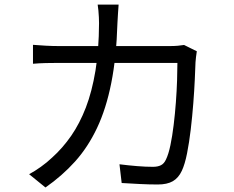

<svg xmlns="http://www.w3.org/2000/svg" viewBox="-20 -807 1040 854"><path d="M507.6 -786.6Q506.2 -769.8 504.8 -746.6Q503.4 -723.4 502.4 -705.4Q497.8 -552.3 474.9 -437.7Q452.1 -323.1 411.6 -237.7Q371.2 -152.3 313.7 -88.4Q256.1 -24.5 182.2 26.9L109.5 -32.2Q133.5 -44.8 161.4 -64.7Q189.3 -84.6 211.7 -106Q258.7 -148.2 296.6 -202.9Q334.5 -257.7 361.9 -328.7Q389.2 -399.8 404.6 -492.5Q419.9 -585.1 420.5 -703.6Q420.5 -715.2 419.8 -730.1Q419.1 -744.9 417.7 -760.1Q416.4 -775.2 414.4 -786.6ZM855.4 -579Q853.4 -566.4 851.8 -553.1Q850.2 -539.9 849.6 -530.1Q848.6 -501.6 846.4 -452.9Q844.2 -404.2 839.7 -346.4Q835.2 -288.6 828.4 -231Q821.6 -173.4 812 -124.9Q802.4 -76.4 788.8 -47.4Q774 -15.6 748.7 -1Q723.5 13.6 681.7 13.6Q644.2 13.6 602.1 11.5Q559.9 9.4 521.2 7L511.4 -76.3Q551.9 -71.2 590.2 -68.1Q628.5 -65 660.2 -65Q681.9 -65 696 -72.2Q710 -79.3 718.3 -97.7Q729.5 -120.8 738 -161.1Q746.4 -201.4 752.4 -251Q758.5 -300.6 762.3 -351.9Q766.1 -403.2 767.6 -449Q769.1 -494.8 769.1 -527.2H242.1Q212.4 -527.2 183.1 -526.5Q153.8 -525.8 126.7 -523.4V-607.6Q153.1 -605.5 183 -603.8Q212.9 -602.1 241.5 -602.1H735.3Q755.5 -602.1 770.9 -603.5Q786.3 -604.8 798.7 -607Z"/></svg>

Font: Noto Sans TC
Style: Regular
Weight: 100
Designer: Ryoko NISHIZUKA 西塚涼子 (kana, bopomofo & ideographs); Paul D. Hunt (Latin, Greek & Cyrillic); Sandoll Communications 산돌커뮤니
Foundry: Adobe
Version: Version 2.004;hotconv 1.0.118;makeotfexe 2.5.65603